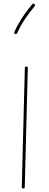

<svg xmlns="http://www.w3.org/2000/svg" viewBox="-20 -1044 272 1072"><path d="M109.9 8.3C115.2 8.3 118.2 5.4 118.2 0L135.3 -664.6C135.3 -669.9 132.3 -672.9 127 -672.9C121.6 -672.9 118.7 -669.9 118.7 -664.6L101.6 0C101.6 5.4 104.5 8.3 109.9 8.3ZM171.9 -1021.5C169.9 -1022.9 168 -1023.9 166.5 -1023.9C164.1 -1023.9 162.1 -1022.5 159.7 -1020C123 -974.6 88.9 -929.7 60.1 -865.7C59.6 -864.3 59.1 -862.8 59.1 -861.3C59.1 -858.4 61 -856 64.5 -854.5C65.9 -854 67.4 -853.5 68.8 -853.5C71.8 -853.5 74.2 -855.5 75.7 -858.9C103.5 -920.9 136.7 -963.9 173.3 -1009.3C174.8 -1011.2 175.8 -1013.2 175.8 -1014.6C175.8 -1017.1 174.3 -1019 171.9 -1021.5Z"/></svg>

Font: Mikhak Thin
Style: Regular
Weight: 100
Designer: Amin Abedi
Version: Version 3.2